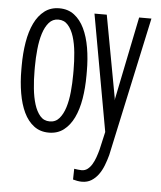

<svg xmlns="http://www.w3.org/2000/svg" viewBox="-53 -584 706 843"><g transform="rotate(5 300.0 -163.0)"><path d="M31.7 -272.5Q31.7 -327.6 39.8 -376.2Q47.9 -424.8 65.2 -460.7Q82.5 -496.6 109.6 -517.3Q136.7 -538.1 174.8 -538.1Q213.4 -538.1 240.5 -517.3Q267.6 -496.6 284.9 -460.7Q302.2 -424.8 310.5 -376.5Q318.8 -328.1 318.8 -272.5V-255.4Q318.8 -200.2 310.8 -151.9Q302.7 -103.5 285.4 -67.6Q268.1 -31.7 241 -11Q213.9 9.8 175.3 9.8Q137.2 9.8 109.9 -11Q82.5 -31.7 65.4 -67.6Q48.3 -103.5 40 -151.9Q31.7 -200.2 31.7 -255.4ZM451.2 -165.5V-156.7L526.9 -528.3H581.1L448.7 85Q442.4 108.4 433.6 131.1Q424.8 153.8 411.9 171.6Q398.9 189.5 381.1 200.7Q363.3 211.9 338.9 211.9Q329.6 211.9 318.6 210Q307.6 208 299.8 205.6L300.8 158.2Q307.1 159.2 316.9 160.4Q326.7 161.6 333.5 161.6Q348.6 161.6 359.9 152.8Q371.1 144 379.4 130.1Q387.7 116.2 393.8 98.9Q399.9 81.5 404.3 64.9L422.4 -14.6L330.1 -528.3H384.3ZM89.8 -255.4Q89.8 -215.8 93.8 -177.2Q97.7 -138.7 107.2 -108.2Q116.7 -77.6 133.1 -58.6Q149.4 -39.6 175.3 -39.6Q201.2 -39.6 217.5 -58.6Q233.9 -77.6 243.4 -108.2Q252.9 -138.7 256.6 -177.2Q260.3 -215.8 260.3 -255.4V-272.9Q260.3 -312 256.6 -350.6Q252.9 -389.2 243.4 -419.7Q233.9 -450.2 217.3 -469.2Q200.7 -488.3 174.8 -488.3Q149.4 -488.3 133.1 -469.2Q116.7 -450.2 107.2 -419.7Q97.7 -389.2 93.8 -350.6Q89.8 -312 89.8 -272.9Z"/></g></svg>

Font: Roboto Mono Light
Style: Regular
Weight: 300
Designer: Google
Version: Version 2.000985; 2015; ttfautohint (v1.3)